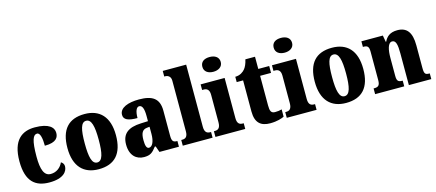

<svg xmlns="http://www.w3.org/2000/svg" viewBox="-55 -1324 4281 1885"><g transform="rotate(-15 2086.0 -381.5)"><path d="M269 10C414 10 456 -54 456 -105C456 -125 445 -142 427 -152C406 -104 362 -67 302 -67C236 -67 210 -135 210 -267C210 -435 234 -485 273 -485C306 -485 317 -422 317 -350C440 -350 458 -402 458 -444C458 -498 411 -550 267 -550C138 -550 36 -483 36 -266C36 -58 129 10 269 10Z M770 10C933 10 1018 -82 1018 -270C1018 -458 925 -550 773 -550C610 -550 525 -458 525 -270C525 -82 618 10 770 10ZM772 -58C719 -58 701 -131 701 -270C701 -410 718 -482 771 -482C824 -482 843 -410 843 -270C843 -131 825 -58 772 -58Z M1230 10C1293 10 1317 -9 1357 -62H1366L1388 0H1586V-58H1582C1542 -58 1530 -74 1530 -128V-381C1530 -506 1462 -550 1326 -550C1218 -550 1127 -519 1127 -446C1127 -397 1172 -377 1266 -377C1266 -447 1284 -485 1311 -485C1342 -485 1357 -449 1357 -374V-321L1285 -318C1155 -313 1090 -264 1090 -154C1090 -42 1153 10 1230 10ZM1300 -66C1276 -66 1266 -96 1266 -151C1266 -221 1282 -256 1331 -261L1358 -264V-191C1358 -116 1335 -66 1300 -66Z M1625 0H1928V-58H1919C1887 -58 1863 -73 1863 -128V-760H1625V-703H1636C1649 -703 1691 -696 1691 -644V-128C1691 -73 1668 -58 1636 -58H1625Z M2104 -623C2155 -623 2198 -648 2198 -698C2198 -750 2155 -773 2104 -773C2051 -773 2011 -750 2011 -698C2011 -648 2051 -623 2104 -623ZM1957 0H2260V-58H2250C2217 -58 2194 -73 2194 -128V-536H1950V-479H1967C1998 -479 2023 -463 2023 -412V-131C2023 -74 2000 -58 1967 -58H1957Z M2512 10C2585 10 2634 -8 2655 -19V-93C2636 -87 2612 -84 2587 -84C2546 -84 2536 -108 2536 -165V-466H2647V-536H2536V-660H2438C2429 -617 2414 -586 2398 -567C2381 -546 2348 -520 2298 -520V-466H2363V-149C2363 -31 2421 10 2512 10Z M2829 -623C2880 -623 2923 -648 2923 -698C2923 -750 2880 -773 2829 -773C2776 -773 2736 -750 2736 -698C2736 -648 2776 -623 2829 -623ZM2682 0H2985V-58H2975C2942 -58 2919 -73 2919 -128V-536H2675V-479H2692C2723 -479 2748 -463 2748 -412V-131C2748 -74 2725 -58 2692 -58H2682Z M3284 10C3447 10 3532 -82 3532 -270C3532 -458 3439 -550 3287 -550C3124 -550 3039 -458 3039 -270C3039 -82 3132 10 3284 10ZM3286 -58C3233 -58 3215 -131 3215 -270C3215 -410 3232 -482 3285 -482C3338 -482 3357 -410 3357 -270C3357 -131 3339 -58 3286 -58Z M3580 0H3876V-58H3873C3834 -58 3817 -67 3817 -122V-305C3817 -384 3831 -457 3875 -457C3914 -457 3923 -408 3923 -323V0H4151V-58H4147C4107 -58 4095 -67 4095 -128V-358C4095 -493 4046 -550 3952 -550C3874 -550 3840 -514 3818 -469H3814L3802 -536H3584V-479H3588C3627 -479 3645 -470 3645 -415V-125C3645 -67 3624 -58 3584 -58H3580Z"/></g></svg>

Font: Noto Serif Bengali Condensed Black
Style: Regular
Weight: 900
Width: 3
Designer: Juan Bruce, Universal Thirst, Indian Type Foundry and the Monotype Design Team.
Foundry: Monotype Imaging Inc.
Version: Version 2.003